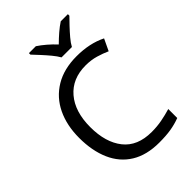

<svg xmlns="http://www.w3.org/2000/svg" viewBox="-273 -1056 1178 1178"><g transform="rotate(-45 316.0 -467.0)"><path d="M403 -645Q288 -645 222 -568Q156 -491 156 -357Q156 -224 217.5 -146.5Q279 -69 402 -69Q449 -69 491 -77Q533 -85 573 -97V-19Q533 -4 490.5 3Q448 10 389 10Q280 10 207 -35Q134 -80 97.5 -163Q61 -246 61 -358Q61 -466 100.5 -548.5Q140 -631 217 -677.5Q294 -724 404 -724Q517 -724 601 -682L565 -606Q532 -621 491.5 -633Q451 -645 403 -645ZM334 -784Q321 -807 299 -833.5Q277 -860 253 -886Q229 -912 211 -931V-944H271Q297 -927 325 -903Q353 -879 378 -852Q405 -879 433 -903Q461 -927 487 -944H549V-931Q530 -912 505.5 -886Q481 -860 458.5 -833.5Q436 -807 424 -784Z"/></g></svg>

Font: Noto Sans Grantha
Style: Regular
Weight: 400
Designer: Monotype Design Team
Foundry: Monotype Imaging Inc.
Version: Version 2.003; ttfautohint (v1.8.4.7-5d5b)